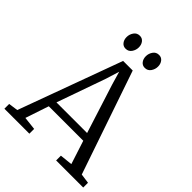

<svg xmlns="http://www.w3.org/2000/svg" viewBox="-259 -1081 1223 1223"><g transform="rotate(45 352.0 -469.5)"><path d="M61 -52 316.5 -750H403L642 -52L707 -43V0H463V-43L548 -52L496.5 -211H186L133 -53L222 -43V0H-3V-43ZM479 -263 373 -596 347.5 -683.5 319.5 -593 203 -263ZM271.5 -816Q250.5 -816 237.5 -832.5Q224.5 -849 224.5 -873.5Q224.5 -898 238.8 -918.5Q253 -939 278.5 -939H279.5Q300.5 -939 313.5 -922.5Q326.5 -906 326.5 -881.5Q326.5 -857 312.2 -836.5Q298 -816 272.5 -816ZM444.5 -816Q423.5 -816 410.5 -832.5Q397.5 -849 397.5 -873.5Q397.5 -898 411.8 -918.5Q426 -939 451.5 -939H452.5Q473.5 -939 486.5 -922.5Q499.5 -906 499.5 -881.5Q499.5 -857 485.2 -836.5Q471 -816 445.5 -816Z"/></g></svg>

Font: Merriweather Light
Style: Regular
Weight: 300
Designer: Eben Sorkin
Foundry: Eben Sorkin
Version: Version 2.100